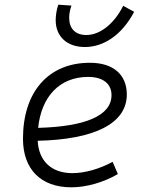

<svg xmlns="http://www.w3.org/2000/svg" viewBox="-20 -798 626 828"><path d="M292 -51.3C202.6 -51.3 147 -103 142.6 -190.9C384.3 -196.3 526.9 -263.7 526.9 -390.6C526.9 -476.6 467.8 -527.3 367.7 -527.3C189 -527.3 79.1 -402.3 79.1 -199.7C79.1 -67.9 156.2 9.8 287.6 9.8C352.1 9.8 426.3 -11.2 488.3 -47.4L465.8 -100.1C409.2 -69.3 345.2 -51.3 292 -51.3ZM144.5 -246.6C158.7 -383.8 238.8 -466.3 360.4 -466.3C424.3 -466.3 460.9 -436.5 460.9 -387.7C460.9 -298.8 347.2 -252 144.5 -246.6ZM346.2 -595.2C426.8 -595.2 505.9 -647 558.6 -747.1L511.2 -772.9C474.1 -698.2 413.1 -647 352.5 -647C304.7 -647 278.3 -674.8 278.3 -721.2C278.3 -737.8 281.7 -755.9 288.1 -773.9L231.4 -777.8C223.6 -754.9 220.2 -731 220.2 -710.4C220.2 -641.1 268.6 -595.2 346.2 -595.2Z"/></svg>

Font: Cascadia Code NF Light
Style: Italic
Weight: 300
Italic angle: -10°
Monospace: yes
Designer: Aaron Bell
Foundry: Saja Typeworks
Version: Version 2404.023